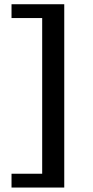

<svg xmlns="http://www.w3.org/2000/svg" viewBox="-20 -752 426 883"><path d="M275.5 -732.5V110.5H33V47H174V-669H33V-732.5Z"/></svg>

Font: Newsreader 6pt
Style: Regular
Weight: 400
Designer: Hugues Gentile
Foundry: Production Type
Version: Version 1.003; ttfautohint (v1.8.3)